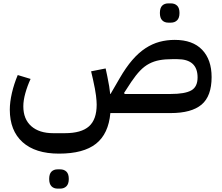

<svg xmlns="http://www.w3.org/2000/svg" viewBox="-20 -669 1312 1136"><path d="M329 240Q189 240 113.5 172Q38 104 38 -20Q38 -65 50.5 -119Q63 -173 85 -225L161 -202Q142 -161 130 -118Q118 -75 118 -40Q118 36 165 77.5Q212 119 295 119H364Q461 119 506.5 78.5Q552 38 552 -50Q552 -70 548 -103.5Q544 -137 530 -200L519 -247L605 -264L615 -217Q622 -184 626 -158.5Q630 -133 632 -113H634L688 -206Q725 -270 762.5 -313.5Q800 -357 840.5 -383.5Q881 -410 924 -421.5Q967 -433 1014 -433Q1120 -433 1176 -374.5Q1232 -316 1232 -213Q1232 -100 1172.5 -50Q1113 0 990 0H633Q622 123 548 181.5Q474 240 329 240ZM990 -113Q1074 -113 1111.5 -134Q1149 -155 1149 -211Q1149 -319 1029 -319H999Q957 -319 924 -313Q891 -307 862.5 -292Q834 -277 809 -251Q784 -225 757 -185L714 -119L718 -113ZM321 447Q298 447 284.5 433Q271 419 271 390Q271 360 284.5 346.5Q298 333 321 333H336Q359 333 373 346.5Q387 360 387 390Q387 419 373 433Q359 447 336 447ZM976 -535Q953 -535 939.5 -549Q926 -563 926 -592Q926 -622 939.5 -635.5Q953 -649 976 -649H991Q1014 -649 1028 -635.5Q1042 -622 1042 -592Q1042 -563 1028 -549Q1014 -535 991 -535Z"/></svg>

Font: IBM Plex Sans Arabic Medm
Style: Regular
Weight: 500
Designer: Mike Abbink, Paul van der Laan, Pieter van Rosmalen, Wael Morcos, Khajak Apelian
Foundry: Bold Monday
Version: Version 1.005